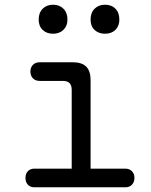

<svg xmlns="http://www.w3.org/2000/svg" viewBox="-20 -794 640 814"><path d="M511 -79Q529 -79 539.5 -68Q550 -57 550 -39.5Q550 -22 539.5 -11Q529 0 512 0H126Q108 0 98 -11Q88 -22 88 -39.5Q88 -57 98 -68Q108 -79 126 -79H284V-413Q284 -432 275 -441.5Q266 -451 247 -451H148Q130 -451 119.5 -462Q109 -473 109 -490.5Q109 -508 119.5 -519Q130 -530 148 -530H289Q327 -530 345.5 -511.5Q364 -493 364 -455V-79ZM425 -651Q398 -651 381 -667Q364 -683 364 -711Q364 -740 381 -757Q398 -774 425 -774Q453 -774 469.5 -757Q486 -740 486 -711Q486 -684 469.5 -667.5Q453 -651 425 -651ZM205 -651Q178 -651 161 -667Q144 -683 144 -711Q144 -740 161 -757Q178 -774 205 -774Q232 -774 249 -757Q266 -740 266 -711Q266 -684 249 -667.5Q232 -651 205 -651Z"/></svg>

Font: Maple Mono Normal NL Light
Style: Regular
Weight: 300
Monospace: yes
Designer: subframe7536
Version: Version 7.000